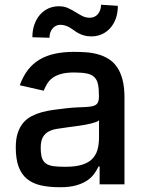

<svg xmlns="http://www.w3.org/2000/svg" viewBox="-20 -769 609 801"><path d="M45.8 -154.1Q45.8 -189.6 54.2 -214.7Q62.5 -239.7 77.1 -256.7Q91.6 -273.8 111.7 -284.3Q131.7 -294.7 154.8 -301Q177.9 -307.2 203.5 -310.7Q229 -314.3 255 -317.1Q279.5 -320 299.2 -320.8Q318.9 -321.7 334.2 -322.4Q349.4 -323.2 360.6 -324.9Q371.8 -326.7 378.9 -331.1Q386 -335.6 389.4 -343.9Q392.8 -352.3 392.8 -366.5V-369Q392.8 -398.8 388.7 -417.8Q384.6 -436.8 373.2 -447.6Q361.9 -458.5 341.6 -462.5Q321.4 -466.6 289.1 -466.6Q255.7 -466.6 233.8 -460.2Q212 -453.8 198.2 -443.2Q184.3 -432.5 176.3 -418.9Q168.3 -405.2 162.3 -390.6L62.5 -413.4Q76 -450.6 96.4 -477.1Q116.8 -503.6 144.7 -520.2Q172.6 -536.9 208.3 -544.7Q244 -552.6 287.6 -552.6Q313.9 -552.6 339.7 -550.8Q365.4 -549 388.8 -542.4Q412.3 -535.9 432.5 -523.4Q452.8 -511 467.7 -489.9Q482.6 -468.8 490.9 -437.5Q499.3 -406.2 499.3 -362.2V0H395.6V-74.6H391.3Q383.9 -59.3 372.9 -43.9Q361.9 -28.4 343.6 -16Q325.3 -3.6 297.9 4.3Q270.6 12.1 230.1 12.1Q184.7 12.1 150.2 4.3Q115.8 -3.6 92.5 -22.7Q69.2 -41.9 57.5 -73.9Q45.8 -105.8 45.8 -154.1ZM149.9 -152.7Q149.9 -126.4 155 -110.6Q160.2 -94.8 172.2 -86.5Q184.3 -78.1 204.2 -75.6Q224.1 -73.2 253.2 -73.2Q293 -73.2 319.8 -81Q346.6 -88.8 362.9 -104.2Q379.3 -119.7 386.2 -142.8Q393.1 -165.8 393.1 -196.7V-267Q389.2 -263.1 380.5 -259.9Q371.8 -256.7 359.9 -253.7Q348 -250.7 334.5 -248.4Q321 -246.1 307.7 -244.1Q294.4 -242.2 282.3 -240.6Q270.2 -239 261.7 -237.9Q238.6 -234.7 218.2 -231.5Q197.8 -228.3 182.7 -220.2Q167.6 -212 158.7 -196.4Q149.9 -180.8 149.9 -152.7ZM225.5 -742.9Q247.2 -742.9 263.5 -735.4Q279.8 -728 294.2 -718.9Q308.6 -709.9 323 -702.4Q337.4 -695 355.1 -695Q365.4 -695 373.9 -699Q382.5 -703.1 388.5 -710.4Q394.5 -717.7 398.1 -727.6Q401.6 -737.6 401.6 -749.3L471.6 -744.7Q471.6 -714.8 463.1 -691.4Q454.5 -668 439.6 -651.5Q424.7 -634.9 404.7 -626.1Q384.6 -617.2 361.2 -617.2Q344.5 -617.2 331.9 -620.7Q319.2 -624.3 308.9 -629.6Q298.7 -634.9 290.1 -641.3Q281.6 -647.7 272.7 -653.1Q263.8 -658.4 253.9 -661.9Q244 -665.5 231.5 -665.5Q221.6 -665.5 213.4 -661.4Q205.3 -657.3 199.2 -650Q193.2 -642.8 189.8 -633Q186.4 -623.2 186.4 -611.5L115.1 -613.6Q115.1 -643.1 123.6 -666.9Q132.1 -690.7 146.8 -707.6Q161.6 -724.4 181.8 -733.7Q202.1 -742.9 225.5 -742.9Z"/></svg>

Font: Cannonade Med
Style: Regular
Weight: 500
Designer: Rasmus Andersson
Foundry: rsms
Version: Version 3.012;git-f93a4a705